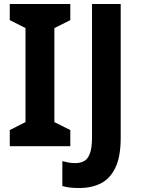

<svg xmlns="http://www.w3.org/2000/svg" viewBox="-20 -800 709 964"><path d="M333 -66H29V-147L108 -187V-659L29 -699V-780H333V-699L253 -659V-187L333 -147ZM377 144Q351 144 330 141.5Q309 139 293 134V9Q308 13 324 16Q340 19 358 19Q382 19 401 9.5Q420 0 431 -28Q442 -56 442 -110V-780H586V-107Q586 -15 560 40.5Q534 96 487.5 120Q441 144 377 144Z"/></svg>

Font: Noto Sans Malayalam UI SemiCondensed
Style: Bold
Weight: 700
Width: 4
Designer: Jelle Bosma - Monotype Design Team
Foundry: Monotype Imaging Inc.
Version: Version 2.104; ttfautohint (v1.8.4.7-5d5b)